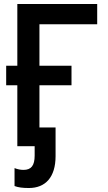

<svg xmlns="http://www.w3.org/2000/svg" viewBox="-20 -734 540 964"><path d="M67 0H154V47C154 97 137 119 98 119C83 119 68 116 53 110V200C71 207 93 210 125 210C208 210 259 156 259 50V-94H178V-306H339V-404H178V-612H468V-714H67V-404H11V-306H67Z"/></svg>

Font: Noto Sans Mono ExtraCondensed SemiBold
Style: Regular
Weight: 600
Width: 2
Designer: Monotype Design Team
Foundry: Monotype Imaging Inc.
Version: Version 2.014